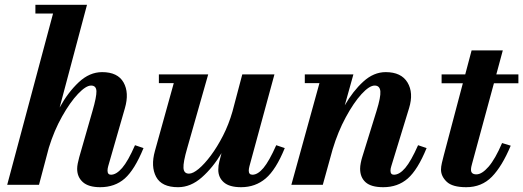

<svg xmlns="http://www.w3.org/2000/svg" viewBox="-20 -770 2180 800"><path d="M365.5 -308Q382.5 -366.5 381.8 -390Q381 -413.5 359.5 -413.5Q338 -413.5 305 -378.8Q272 -344 238.8 -285Q205.5 -226 183.5 -154.5L142.5 0H10L201 -713.5H127.5V-750H342.5L228.5 -322Q263 -385 308 -427.2Q353 -469.5 405.5 -469.5Q470.5 -469.5 494.8 -426.5Q519 -383.5 500.5 -319.5L431 -78Q428 -67.5 428 -59.5Q428 -42 442.5 -42Q464.5 -42 489 -70.2Q513.5 -98.5 542.5 -165L578 -153Q541 -62.5 499.8 -26.2Q458.5 10 397.5 10Q349 10 325.2 -11.2Q301.5 -32.5 301.5 -66.5Q301.5 -76.5 304 -89.2Q306.5 -102 310 -114.5Z M847.5 -460 760 -152.5Q743 -94 744.5 -70.2Q746 -46.5 767.5 -46.5Q784 -46.5 808 -66.5Q832 -86.5 858.5 -122Q885 -157.5 909 -204.2Q933 -251 948.5 -305L989.5 -460H1123.5L1019.5 -78Q1016.5 -66.5 1016.5 -59Q1016.5 -42 1032 -42Q1054 -42 1077.8 -70.2Q1101.5 -98.5 1131 -165L1166.5 -153Q1130 -63 1087 -26.5Q1044 10 984.5 10Q936 10 912.8 -10.2Q889.5 -30.5 889.5 -62.5Q889.5 -80.5 894 -97.5L903 -132Q867 -71.5 820.8 -30.8Q774.5 10 722 10Q653.5 10 630.5 -33.2Q607.5 -76.5 625.5 -141L704 -423.5H642V-460Z M1311 -423.5H1250V-460H1452.5L1416.5 -331Q1450.5 -390.5 1493.8 -430Q1537 -469.5 1587 -469.5Q1652 -469.5 1678 -426.2Q1704 -383 1684.5 -319.5L1610.5 -78Q1607 -67.5 1607 -59Q1607 -42 1621.5 -42Q1644.5 -42 1668.5 -70.2Q1692.5 -98.5 1722 -165L1757.5 -153Q1720.5 -62.5 1679 -26.2Q1637.5 10 1577 10Q1526.5 10 1503.5 -10.5Q1480.5 -31 1480.5 -67Q1480.5 -77.5 1483.2 -91.2Q1486 -105 1489 -114.5L1549 -308Q1567 -366 1564.8 -389.8Q1562.5 -413.5 1541 -413.5Q1519 -413.5 1486.2 -377.8Q1453.5 -342 1420.8 -281.5Q1388 -221 1366 -148L1325 0H1194Z M2108 -163Q2072 -77 2029.5 -33.5Q1987 10 1922.5 10Q1865 10 1841.2 -12.8Q1817.5 -35.5 1817.5 -63.5Q1817.5 -75 1821.2 -91.2Q1825 -107.5 1829 -122.5L1908.5 -423H1820V-460H1918.5L1945 -560H2075L2048 -460H2140V-423H2038L1947 -88Q1945.5 -82.5 1944 -76Q1942.5 -69.5 1942.5 -62.5Q1942.5 -43.5 1965 -43.5Q1988 -43.5 2015.8 -75.5Q2043.5 -107.5 2072 -174Z"/></svg>

Font: Bodoni* 06pt
Style: Bold Italic
Weight: 700
Italic angle: -13°
Version: Version 2.3